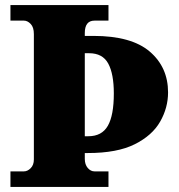

<svg xmlns="http://www.w3.org/2000/svg" viewBox="-20 -734 703 754"><path d="M21 0V-61H74Q88 -61 100.5 -73.5Q113 -86 113 -108V-600Q113 -627 100.5 -640Q88 -653 74 -653H21V-714H406V-653H351Q313 -653 313 -604V-593H347Q496 -593 568 -531.5Q640 -470 640 -371Q640 -311 609 -256.5Q578 -202 509 -167.5Q440 -133 325 -133H313V-110Q313 -88 324.5 -74.5Q336 -61 351 -61H406V0ZM327 -199Q380 -199 403.5 -240Q427 -281 427 -367Q427 -444 405 -484.5Q383 -525 330 -525H313V-199Z"/></svg>

Font: Noto Serif Tamil Black
Style: Italic
Weight: 900
Italic angle: -12°
Designer: Indian Type Foundry, Tom Grace, and the Monotype Design Team
Foundry: Monotype Imaging Inc.
Version: Version 2.003; ttfautohint (v1.8.4.7-5d5b)